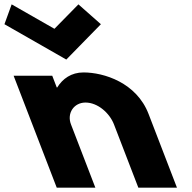

<svg xmlns="http://www.w3.org/2000/svg" viewBox="-200 -860 881 880"><path d="M-146.6 -840 -179.6 -749 103.9 -587 262.4 -749 159.4 -840 49.5 -728ZM237 0H60L-137.6 -513H39.4L60.2 -459H62.2C86.8 -499 126.6 -528 182.6 -528C276.6 -528 425.7 -481 480.8 -338L611 0H434L322.3 -290C302.6 -341 248.8 -390 191.8 -390C138.8 -390 105.6 -341 125.3 -290Z"/></svg>

Font: Hussar
Style: BdOpOblFour
Weight: 700
Foundry: Cannot Into Space Fonts
Version: Version 2.00